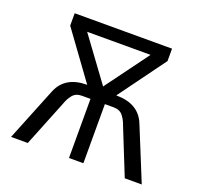

<svg xmlns="http://www.w3.org/2000/svg" viewBox="-121 -825 1003 960"><g transform="rotate(20 381.0 -345.0)"><path d="M726.6 0H636.2L537.6 -245.6Q528.3 -273.4 511.7 -293.9Q495.1 -314.5 462.4 -314.5H416V0H339.4V-314.5H293.9Q261.7 -314.5 244.9 -293.7Q228 -272.9 218.8 -245.6L120.1 0H31.2L146 -284.7Q183.6 -375 299.8 -375L118.7 -624V-689.9H636.7V-624L454.6 -375Q573.2 -375 610.4 -284.7ZM377.4 -394.5 546.4 -624H209Z"/></g></svg>

Font: Acari Sans
Style: Regular
Weight: 400
Designer: Alfredo Marco Pradil and Stefan Peev
Foundry: Hanken Design Co.
Version: Version 1.045;February 4, 2021;FontCreator 13.0.0.2655 64-bi